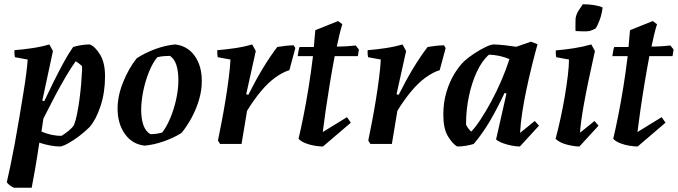

<svg xmlns="http://www.w3.org/2000/svg" viewBox="-20 -677 3188 903"><path d="M45 206Q35 201 26 194.5Q17 188 12 180Q19 150 29 102.5Q39 55 49.5 -2Q60 -59 70 -119Q80 -179 89 -233.5Q98 -288 103.5 -331Q109 -374 110 -397L50 -408Q47 -423 48 -441Q87 -444 131 -450.5Q175 -457 212 -468L229 -437L179 -204L188 -201Q209 -246 232.5 -293Q256 -340 279 -382.5Q302 -425 324 -456Q340 -461 361 -464.5Q382 -468 402 -468Q427 -459 450.5 -420.5Q474 -382 474 -319Q474 -242 453 -178.5Q432 -115 402 -80Q381 -59 355 -39Q329 -19 304.5 -5Q280 9 264 12Q219 12 165 -6Q154 67 144.5 121.5Q135 176 129 206ZM269 -38Q287 -49 303 -62Q319 -75 328 -89Q336 -109 342.5 -141.5Q349 -174 354 -211.5Q359 -249 362 -285.5Q365 -322 366 -349V-365Q360 -372 351.5 -378.5Q343 -385 336 -389Q315 -360 288.5 -315Q262 -270 235 -218.5Q208 -167 184 -119L175 -58Q199 -48 222.5 -43Q246 -38 269 -38Z M660 8Q601 1 567 -47.5Q533 -96 533 -166Q533 -226 559 -290.5Q585 -355 623 -403Q663 -429 711 -446.5Q759 -464 804 -468Q863 -461 896.5 -413Q930 -365 929 -293Q929 -253 916.5 -209.5Q904 -166 882 -125Q860 -84 834 -52Q798 -29 751 -12.5Q704 4 660 8ZM687 -46Q718 -46 743 -54Q764 -81 781.5 -123Q799 -165 809 -212Q819 -259 819 -300Q819 -340 810 -369.5Q801 -399 780 -414Q744 -414 720 -408Q698 -382 680.5 -338.5Q663 -295 653.5 -247.5Q644 -200 644 -159Q644 -120 654 -90Q664 -60 687 -46Z M1015 0 1005 -16Q1012 -50 1021.5 -99Q1031 -148 1040 -202.5Q1049 -257 1055.5 -308Q1062 -359 1064 -397L1004 -408Q1001 -423 1002 -441Q1041 -444 1085 -450.5Q1129 -457 1166 -468L1183 -437L1138 -234L1148 -231Q1182 -299 1215.5 -354.5Q1249 -410 1284 -456Q1324 -463 1361 -464L1369 -451L1341 -347Q1324 -342 1307.5 -333Q1291 -324 1274 -312Q1240 -287 1207 -247.5Q1174 -208 1142 -156L1116 0Z M1499 12Q1483 12 1461 8.5Q1439 5 1418 -3Q1397 -11 1384 -24Q1395 -70 1407.5 -132.5Q1420 -195 1431.5 -266.5Q1443 -338 1452 -413H1380Q1382 -425 1384 -437.5Q1386 -450 1389 -456Q1404 -456 1421 -456Q1438 -456 1456 -456Q1460 -497 1463 -535L1570 -578L1590 -563Q1583 -541 1576.5 -514Q1570 -487 1564 -458Q1589 -458 1611.5 -459.5Q1634 -461 1653 -463L1668 -444L1663 -413H1554Q1542 -349 1531 -282.5Q1520 -216 1511.5 -156.5Q1503 -97 1498 -56L1612 -126L1630 -100Z M1722 0 1712 -16Q1719 -50 1728.5 -99Q1738 -148 1747 -202.5Q1756 -257 1762.5 -308Q1769 -359 1771 -397L1711 -408Q1708 -423 1709 -441Q1748 -444 1792 -450.5Q1836 -457 1873 -468L1890 -437L1845 -234L1855 -231Q1889 -299 1922.5 -354.5Q1956 -410 1991 -456Q2031 -463 2068 -464L2076 -451L2048 -347Q2031 -342 2014.5 -333Q1998 -324 1981 -312Q1947 -287 1914 -247.5Q1881 -208 1849 -156L1823 0Z M2130 12Q2108 -1 2086.5 -36.5Q2065 -72 2065 -138Q2065 -195 2079.5 -243.5Q2094 -292 2116.5 -329Q2139 -366 2164 -390Q2184 -408 2211.5 -426Q2239 -444 2264 -456Q2289 -468 2303 -468Q2329 -467 2356 -464Q2383 -461 2408 -457L2477 -481L2508 -469Q2495 -422 2481.5 -367.5Q2468 -313 2456 -256.5Q2444 -200 2436 -147.5Q2428 -95 2426 -52L2495 -108L2515 -86L2425 12Q2409 12 2387.5 8Q2366 4 2345.5 -3.5Q2325 -11 2313 -21L2362 -237L2353 -240Q2320 -169 2284.5 -108.5Q2249 -48 2208 0Q2192 5 2171.5 8.5Q2151 12 2130 12ZM2196 -58Q2215 -77 2239.5 -114Q2264 -151 2289.5 -198Q2315 -245 2337.5 -297Q2360 -349 2376 -399Q2332 -418 2280 -420Q2247 -392 2222.5 -339Q2198 -286 2185 -222.5Q2172 -159 2172 -99V-90Q2182 -71 2196 -58Z M2656 -397 2596 -408Q2593 -422 2594 -440Q2633 -443 2678 -450Q2723 -457 2761 -468L2778 -437Q2742 -276 2726 -186Q2710 -96 2708 -53L2776 -108L2795 -86L2705 12Q2682 12 2647.5 3.5Q2613 -5 2593 -24Q2604 -65 2615.5 -117Q2627 -169 2636 -222Q2645 -275 2650.5 -321Q2656 -367 2656 -397ZM2687 -531Q2686 -543 2686.5 -561.5Q2687 -580 2687 -590Q2690 -611 2703.5 -631Q2717 -651 2721 -657Q2749 -657 2774 -653Q2799 -649 2814 -642Q2811 -612 2800.5 -583.5Q2790 -555 2781 -543Q2771 -537 2753 -531Q2738 -529 2721.5 -529.5Q2705 -530 2687 -531Z M2979 12Q2963 12 2941 8.5Q2919 5 2898 -3Q2877 -11 2864 -24Q2875 -70 2887.5 -132.5Q2900 -195 2911.5 -266.5Q2923 -338 2932 -413H2860Q2862 -425 2864 -437.5Q2866 -450 2869 -456Q2884 -456 2901 -456Q2918 -456 2936 -456Q2940 -497 2943 -535L3050 -578L3070 -563Q3063 -541 3056.5 -514Q3050 -487 3044 -458Q3069 -458 3091.5 -459.5Q3114 -461 3133 -463L3148 -444L3143 -413H3034Q3022 -349 3011 -282.5Q3000 -216 2991.5 -156.5Q2983 -97 2978 -56L3092 -126L3110 -100Z"/></svg>

Font: Labrada SemiBold
Style: Italic
Weight: 600
Italic angle: -7°
Designer: Mercedes Jáuregui
Foundry: Omnibus-Type Team
Version: Version 1.000; ttfautohint (v1.8.4.7-5d5b)